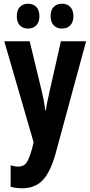

<svg xmlns="http://www.w3.org/2000/svg" viewBox="-20 -768 484 1028"><path d="M3 -547H139L203 -282Q217 -225 222 -178H226Q228 -198 233.5 -223.5Q239 -249 246 -281L306 -547H441L278 53Q250 154 208.5 197Q167 240 99 240Q83 240 67.5 238Q52 236 37 232V117Q47 120 57 122Q67 124 76 124Q96 124 108.5 116Q121 108 131 87Q141 66 152 27L160 -6ZM70 -681Q70 -714 86.5 -731Q103 -748 130 -748Q158 -748 174.5 -730.5Q191 -713 191 -681Q191 -650 174.5 -632.5Q158 -615 130 -615Q103 -615 86.5 -632Q70 -649 70 -681ZM251 -681Q251 -714 267.5 -731Q284 -748 312 -748Q340 -748 356.5 -730.5Q373 -713 373 -681Q373 -650 356.5 -632.5Q340 -615 312 -615Q284 -615 267.5 -632.5Q251 -650 251 -681Z"/></svg>

Font: Noto Sans Arabic ExtCond
Style: Bold
Weight: 700
Width: 2
Designer: Monotype Design Team, Nadine Chahine, Nizar Qandah and Khaled Hosny
Foundry: Monotype Imaging Inc.
Version: Version 2.012; ttfautohint (v1.8.4.7-5d5b)